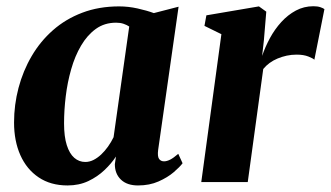

<svg xmlns="http://www.w3.org/2000/svg" viewBox="-20 -570 1036 601"><path d="M475 -100.5Q472.5 -80.5 477.8 -72.8Q483 -65 493.5 -65Q502 -65 512.5 -70.2Q523 -75.5 538 -88.5L551.5 -59Q543 -47.5 523.8 -31Q504.5 -14.5 476.2 -2Q448 10.5 412 10.5Q377.5 10.5 358.5 -7.8Q339.5 -26 339.5 -56L343 -80Q329 -58.5 307.2 -37.8Q285.5 -17 256.5 -3.2Q227.5 10.5 191.5 10.5Q138.5 10.5 101 -14.8Q63.5 -40 43.8 -84.2Q24 -128.5 24 -186.5Q24 -242 38 -295Q52 -348 79 -394.2Q106 -440.5 145.8 -475.5Q185.5 -510.5 237.5 -530.2Q289.5 -550 353 -550Q381.5 -550 410.8 -543.5Q440 -537 461.5 -529L539 -549ZM384.5 -487Q377 -492 366.8 -495.5Q356.5 -499 343.5 -499Q307 -499 280 -479.5Q253 -460 233.8 -427.2Q214.5 -394.5 202.8 -353.2Q191 -312 185.8 -268.5Q180.5 -225 180.5 -184Q180.5 -142.5 189 -115.8Q197.5 -89 212.5 -76Q227.5 -63 247 -63Q260 -63 272.5 -69.2Q285 -75.5 296.5 -86.2Q308 -97 318 -111Q328 -125 335.5 -140.5Z M610 0 673 -463 620 -489 626 -522 790.5 -550 813.5 -533.5 806 -443.5 800.5 -395Q810 -423 825 -450.8Q840 -478.5 860.5 -501Q881 -523.5 906.2 -537Q931.5 -550.5 961 -550.5Q974 -550.5 982.8 -547.5Q991.5 -544.5 995.5 -541.5L964 -383Q960.5 -387 945.5 -393Q930.5 -399 908.5 -399Q892.5 -399 877.5 -395.8Q862.5 -392.5 848.8 -386.8Q835 -381 823.8 -372.8Q812.5 -364.5 804 -354L755.5 0Z"/></svg>

Font: Merriweather 60pt ExtraBold
Style: Italic
Weight: 800
Italic angle: -7.8°
Version: Version 2.101